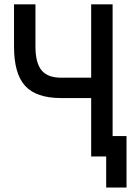

<svg xmlns="http://www.w3.org/2000/svg" viewBox="-20 -713 626 875"><path d="M463.9 141.6V-92.8H556.6V141.6ZM258.8 -266.1Q145.5 -266.1 94.7 -321.5Q43.9 -377 43.9 -500.5V-693.4H141.6V-500.5Q141.6 -426.3 169.4 -392.6Q197.3 -358.9 258.8 -358.9H404.3V-266.1ZM395.5 0V-693.4H493.2V0Z"/></svg>

Font: Cascadia Mono
Style: Regular
Weight: 400
Monospace: yes
Designer: Aaron Bell
Foundry: Saja Typeworks
Version: Version 2102.003